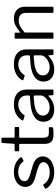

<svg xmlns="http://www.w3.org/2000/svg" viewBox="910 -1660 760 2619"><g transform="rotate(-90 1289.5 -350.0)"><path d="M253 -481Q198 -481 163 -457.5Q128 -434 128 -396Q128 -373 145.5 -354.5Q163 -336 209 -322L336 -284Q402 -266 434 -230.5Q466 -195 466 -146Q466 -100 438 -64.5Q410 -29 361 -9.5Q312 10 250 10Q173 10 113 -20.5Q53 -51 28 -100Q25 -105 25 -108Q25 -113 30 -116L69 -138Q79 -144 84 -137Q138 -51 251 -51Q310 -52 348.5 -75.5Q387 -99 387 -137Q387 -165 364 -184Q341 -203 289 -218L186 -247Q113 -266 81.5 -300Q50 -334 50 -383Q50 -429 75.5 -465Q101 -501 147.5 -520.5Q194 -540 254 -540Q320 -540 372.5 -515Q425 -490 453 -447Q460 -437 452 -433L410 -410Q406 -408 404 -408Q400 -408 395 -413Q374 -444 337.5 -462.5Q301 -481 253 -481Z M729 -468Q721 -468 721 -459V-142Q721 -97 736 -80Q751 -63 785 -63H854Q865 -63 865 -52L864 -18Q864 -8 852 -5Q826 0 758 0Q695 0 666 -29.5Q637 -59 637 -123V-457Q637 -468 627 -468H547Q536 -468 536 -478V-520Q536 -530 546 -530H631Q638 -530 638 -538L649 -697Q649 -710 660 -710H710Q722 -710 722 -696V-538Q722 -530 730 -530H856Q867 -530 867 -521V-478Q867 -468 856 -468Z M1106 10Q1028 10 983.5 -29.5Q939 -69 939 -135Q939 -215 1006.5 -261Q1074 -307 1202 -315L1280 -321Q1297 -323 1297 -336V-363Q1297 -417 1263.5 -448.5Q1230 -480 1173 -480Q1085 -480 1029 -400Q1026 -395 1023 -393.5Q1020 -392 1015 -394L961 -412Q956 -414 956 -419Q956 -422 959 -428Q989 -481 1044.5 -510.5Q1100 -540 1176 -540Q1274 -540 1326 -494.5Q1378 -449 1378 -369V-15Q1378 -6 1375 -3Q1372 0 1364 0H1314Q1302 0 1300 -16L1298 -62Q1297 -69 1293 -69Q1289 -69 1284 -64Q1207 10 1106 10ZM1282 -270 1217 -264Q1124 -258 1073.5 -228Q1023 -198 1023 -145Q1023 -102 1053.5 -77Q1084 -52 1135 -52Q1166 -52 1196 -63Q1226 -74 1249 -93Q1272 -111 1284.5 -131.5Q1297 -152 1297 -171V-254Q1297 -270 1282 -270Z M1654 10Q1576 10 1531.5 -29.5Q1487 -69 1487 -135Q1487 -215 1554.5 -261Q1622 -307 1750 -315L1828 -321Q1845 -323 1845 -336V-363Q1845 -417 1811.5 -448.5Q1778 -480 1721 -480Q1633 -480 1577 -400Q1574 -395 1571 -393.5Q1568 -392 1563 -394L1509 -412Q1504 -414 1504 -419Q1504 -422 1507 -428Q1537 -481 1592.5 -510.5Q1648 -540 1724 -540Q1822 -540 1874 -494.5Q1926 -449 1926 -369V-15Q1926 -6 1923 -3Q1920 0 1912 0H1862Q1850 0 1848 -16L1846 -62Q1845 -69 1841 -69Q1837 -69 1832 -64Q1755 10 1654 10ZM1830 -270 1765 -264Q1672 -258 1621.5 -228Q1571 -198 1571 -145Q1571 -102 1601.5 -77Q1632 -52 1683 -52Q1714 -52 1744 -63Q1774 -74 1797 -93Q1820 -111 1832.5 -131.5Q1845 -152 1845 -171V-254Q1845 -270 1830 -270Z M2072 -13V-517Q2072 -530 2083 -530H2143Q2154 -530 2154 -519V-461Q2154 -450 2163 -458Q2219 -502 2258.5 -521Q2298 -540 2347 -540Q2423 -540 2465.5 -499Q2508 -458 2508 -389V-16Q2508 0 2493 0H2437Q2424 0 2424 -13V-370Q2424 -420 2398.5 -447Q2373 -474 2320 -474Q2278 -474 2242.5 -455.5Q2207 -437 2156 -393V-15Q2156 -7 2152.5 -3.5Q2149 0 2141 0H2086Q2072 0 2072 -13Z"/></g></svg>

Font: n
Style: Regular
Weight: 400
Designer: Pablo Impallari, Rodrigo Fuenzalida
Foundry: Impallari Type
Version: Version 1.002; ttfautohint (v1.5)